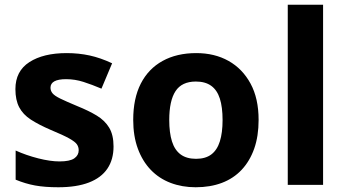

<svg xmlns="http://www.w3.org/2000/svg" viewBox="-20 -780 1461 810"><path d="M459 -162Q459 -107 433 -68.5Q407 -30 355 -10Q303 10 226 10Q169 10 128 2.5Q87 -5 46 -22V-145Q90 -125 141 -112Q192 -99 231 -99Q275 -99 293.5 -112Q312 -125 312 -146Q312 -160 304.5 -171Q297 -182 272 -196Q247 -210 194 -232Q143 -254 110 -275.5Q77 -297 61 -327.5Q45 -358 45 -404Q45 -480 104 -518Q163 -556 261 -556Q312 -556 358 -546Q404 -536 453 -513L408 -406Q368 -423 332 -434.5Q296 -446 259 -446Q226 -446 209.5 -437Q193 -428 193 -410Q193 -397 201.5 -386.5Q210 -376 234.5 -364Q259 -352 307 -332Q354 -313 388 -292.5Q422 -272 440.5 -241.5Q459 -211 459 -162Z M1071 -274Q1071 -205.6 1052.5 -153.1Q1033.9 -100.5 999.5 -63.7Q965 -27 916 -8.5Q867 10 805.4 10Q748.2 10 699.6 -8.5Q651 -27 616 -63.5Q581 -100 561.5 -153Q542 -206 542 -274.2Q542 -364.7 574 -427.3Q606.1 -489.9 665.9 -522.9Q725.7 -556 808 -556Q885.4 -556 944.2 -523Q1003 -490 1037 -427.3Q1071 -364.7 1071 -274ZM694 -273.8Q694 -220 705.5 -183.5Q717 -147 742 -128.5Q767 -110 807 -110Q847 -110 871.5 -128.5Q896 -147 907.5 -183.5Q919 -220 919 -273.6Q919 -328 907.5 -364Q896 -400 871 -418Q846.1 -436 806.3 -436Q747 -436 720.5 -395.5Q694 -355 694 -273.8Z M1343 0H1194V-760H1343Z"/></svg>

Font: Noto Sans Telugu
Style: Regular
Weight: 400
Designer: Jelle Bosma - Monotype Design Team
Foundry: Monotype Imaging Inc.
Version: Version 2.003